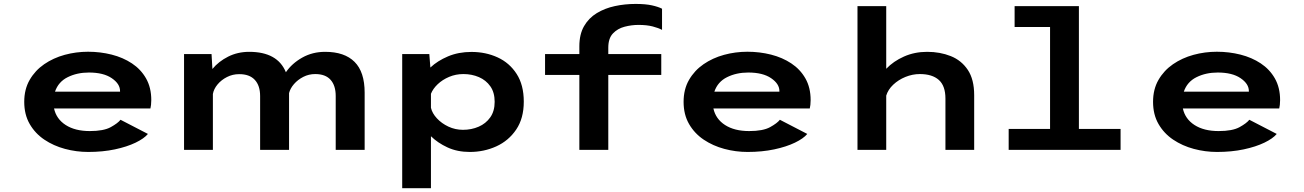

<svg xmlns="http://www.w3.org/2000/svg" viewBox="-20 -782 6806 1002"><path d="M440.5 11Q378.5 11 319 -5Q259.5 -21 211.5 -53.2Q163.5 -85.5 135 -134.8Q106.5 -184 106.5 -250.5Q106.5 -316 134.8 -365Q163 -414 210.5 -446.8Q258 -479.5 317.5 -495.8Q377 -512 439.5 -512Q503.5 -512 562.8 -497Q622 -482 668.5 -451.2Q715 -420.5 742.2 -372.8Q769.5 -325 769.5 -259.5Q769.5 -246.5 768.2 -235Q767 -223.5 765 -216H262Q274 -161 323 -129.5Q372 -98 448.5 -98Q521 -98 558 -118.5Q595 -139 609 -157L752 -83Q732 -59 687.5 -37.5Q643 -16 579.8 -2.5Q516.5 11 440.5 11ZM444 -403.5Q382 -403.5 333.2 -379.2Q284.5 -355 267 -303.5H606.5V-307Q606.5 -344.5 563.2 -374Q520 -403.5 444 -403.5Z M940.5 0V-500H1084L1088.5 -422Q1121 -461.5 1170.8 -486.5Q1220.5 -511.5 1280.5 -511.5Q1428.5 -511.5 1472 -405Q1503.5 -451 1557 -481.2Q1610.5 -511.5 1677 -511.5Q1778 -511.5 1830.5 -459Q1883 -406.5 1883 -298.5V0H1732V-281Q1732 -335.5 1705.2 -365.5Q1678.5 -395.5 1625 -395.5Q1591.5 -395.5 1562.8 -380.8Q1534 -366 1514.2 -343.2Q1494.5 -320.5 1488.5 -296V0H1337.5V-281Q1337.5 -335.5 1309.5 -365.5Q1281.5 -395.5 1227.5 -395Q1194 -395 1164.5 -380Q1135 -365 1115.2 -341.2Q1095.5 -317.5 1091 -291.5V0Z M2079 200V-500H2220.5L2226 -429.5Q2263 -464.5 2318 -487.8Q2373 -511 2440.5 -511Q2515 -511 2577 -482.5Q2639 -454 2676.2 -396.2Q2713.5 -338.5 2713.5 -251.5Q2713.5 -164.5 2674 -106Q2634.5 -47.5 2570.2 -18.2Q2506 11 2431.5 11Q2366.5 11 2315.2 -12.8Q2264 -36.5 2229 -71V200ZM2398.5 -395.5Q2358.5 -395.5 2323.8 -380.8Q2289 -366 2264.2 -342.5Q2239.5 -319 2229 -292.5V-219.5Q2235.5 -191 2260 -164.5Q2284.5 -138 2320.2 -121.2Q2356 -104.5 2396 -104.5Q2440.5 -104.5 2478 -120.8Q2515.5 -137 2538.5 -169.5Q2561.5 -202 2561.5 -250.5Q2561.5 -299.5 2539 -331.5Q2516.5 -363.5 2479.5 -379.5Q2442.5 -395.5 2398.5 -395.5Z M3003.5 0V-391H2824.5V-500H3003.5V-540.5Q3003.5 -603 3028 -645.5Q3052.5 -688 3094.5 -713.5Q3136.5 -739 3188.8 -750.2Q3241 -761.5 3297 -761.5Q3349 -761.5 3382.5 -754Q3416 -746.5 3435 -736.5V-626Q3417 -636 3386.2 -644Q3355.5 -652 3312 -652Q3276 -652 3239.5 -642.5Q3203 -633 3178.8 -607.5Q3154.5 -582 3154.5 -533V-500H3431V-391H3154.5V0Z M3881.5 11Q3819.5 11 3760 -5Q3700.5 -21 3652.5 -53.2Q3604.5 -85.5 3576 -134.8Q3547.5 -184 3547.5 -250.5Q3547.5 -316 3575.8 -365Q3604 -414 3651.5 -446.8Q3699 -479.5 3758.5 -495.8Q3818 -512 3880.5 -512Q3944.5 -512 4003.8 -497Q4063 -482 4109.5 -451.2Q4156 -420.5 4183.2 -372.8Q4210.5 -325 4210.5 -259.5Q4210.5 -246.5 4209.2 -235Q4208 -223.5 4206 -216H3703Q3715 -161 3764 -129.5Q3813 -98 3889.5 -98Q3962 -98 3999 -118.5Q4036 -139 4050 -157L4193 -83Q4173 -59 4128.5 -37.5Q4084 -16 4020.8 -2.5Q3957.5 11 3881.5 11ZM3885 -403.5Q3823 -403.5 3774.2 -379.2Q3725.5 -355 3708 -303.5H4047.5V-307Q4047.5 -344.5 4004.2 -374Q3961 -403.5 3885 -403.5Z M4455 0V-750H4605V-423Q4642.5 -462.5 4697.8 -487Q4753 -511.5 4818.5 -511.5Q4886 -511.5 4941.8 -489.2Q4997.5 -467 5030.8 -417.2Q5064 -367.5 5064 -285V0H4914V-267.5Q4914 -334 4879.5 -364.8Q4845 -395.5 4780.5 -395.5Q4742 -395.5 4705.2 -380.5Q4668.5 -365.5 4641.5 -340Q4614.5 -314.5 4605 -283V0Z M5244 0V-109H5460V-641H5275V-750H5610.5V-109H5828V0Z M6331.5 11Q6269.5 11 6210 -5Q6150.5 -21 6102.5 -53.2Q6054.5 -85.5 6026 -134.8Q5997.5 -184 5997.5 -250.5Q5997.5 -316 6025.8 -365Q6054 -414 6101.5 -446.8Q6149 -479.5 6208.5 -495.8Q6268 -512 6330.5 -512Q6394.5 -512 6453.8 -497Q6513 -482 6559.5 -451.2Q6606 -420.5 6633.2 -372.8Q6660.5 -325 6660.5 -259.5Q6660.5 -246.5 6659.2 -235Q6658 -223.5 6656 -216H6153Q6165 -161 6214 -129.5Q6263 -98 6339.5 -98Q6412 -98 6449 -118.5Q6486 -139 6500 -157L6643 -83Q6623 -59 6578.5 -37.5Q6534 -16 6470.8 -2.5Q6407.5 11 6331.5 11ZM6335 -403.5Q6273 -403.5 6224.2 -379.2Q6175.5 -355 6158 -303.5H6497.5V-307Q6497.5 -344.5 6454.2 -374Q6411 -403.5 6335 -403.5Z"/></svg>

Font: Trispace SemiExpanded SemiBold
Style: Regular
Weight: 600
Width: 6
Designer: Tyler Finck
Foundry: Etcetera Type Company
Version: Version 1.210; ttfautohint (v1.8.3)